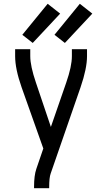

<svg xmlns="http://www.w3.org/2000/svg" viewBox="-20 -790 540 1015"><path d="M153 -563 98 -606 232 -770 298 -718ZM323 -563 268 -606 402 -770 468 -718ZM160 205V198Q160 138 172 103L209 -5L94 -329Q60 -426 60 -493V-530H140V-493Q140 -441 170 -353L249 -119L330 -353Q360 -439 360 -493V-530H440V-493Q440 -428 406 -329L248 127Q240 149 240 198V205Z"/></svg>

Font: Iosevka SS01
Style: Regular
Weight: 400
Monospace: yes
Designer: Belleve Invis
Foundry: Belleve Invis
Version: 2.3.3; ttfautohint (v1.8.3)